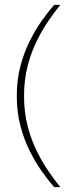

<svg xmlns="http://www.w3.org/2000/svg" viewBox="-20 -739 287 790"><path d="M228 -719H203Q179 -692 152 -654Q125 -616 101.5 -568.5Q78 -521 63.5 -465Q49 -409 49 -344Q49 -280 63.5 -223.5Q78 -167 101.5 -119.5Q125 -72 152 -34Q179 4 203 31H228Q207 5 181.5 -31.5Q156 -68 132.5 -115Q109 -162 94 -219Q79 -276 79 -344Q79 -412 94 -469Q109 -526 132.5 -573Q156 -620 181.5 -656.5Q207 -693 228 -719Z"/></svg>

Font: Roundo Variable
Style: Regular
Weight: 200
Designer: Shiva Nallaperumal
Foundry: Indian Type Foundry
Version: Version 2.000